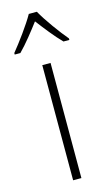

<svg xmlns="http://www.w3.org/2000/svg" viewBox="-143 -901 489 852"><g transform="rotate(-15 101.5 -475.0)"><path d="M120 -857H83C59 -814 8 -745 -24 -706V-699H2C35 -732 73 -781 101 -818C130 -780 167 -732 200 -699H227V-706C197 -741 144 -813 120 -857ZM120 -93V-622H82V-93Z"/></g></svg>

Font: Noto Sans Kannada UI SemiCondensed ExtraLight
Style: Regular
Weight: 200
Width: 4
Designer: Jelle Bosma - Monotype Design Team
Foundry: Monotype Imaging Inc.
Version: Version 2.005